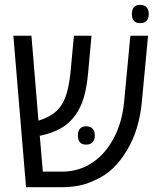

<svg xmlns="http://www.w3.org/2000/svg" viewBox="-20 -779 669 799"><path d="M88.4 0 35.6 -630.4H110.8L140.1 -276.9Q168.5 -285.6 191.9 -299.6Q215.3 -313.5 231.4 -335.4Q250 -361.3 259.8 -398.7Q269.5 -436 273.9 -482.9L287.6 -630.4H360.8L346.7 -476.1Q341.3 -416.5 329.3 -375Q317.4 -333.5 293.9 -300.3Q270.5 -267.1 235.8 -246.6Q201.2 -226.1 149.9 -214.8Q148.9 -214.8 147.7 -214.6Q146.5 -214.4 145.5 -214.4L158.2 -64.9H239.7Q300.3 -64.9 351.3 -94.2Q402.3 -123.5 437 -176.8Q486.3 -249.5 496.6 -356L522.5 -630.4H596.2L570.3 -355.5Q564.9 -296.9 549.1 -245.4Q533.2 -193.8 507.3 -151.9Q483.4 -111.3 450.7 -79.3Q418 -47.4 371.6 -27.8Q342.3 -13.2 308.1 -6.6Q273.9 0 237.3 0ZM338.4 -177.2Q304.2 -177.2 304.2 -214.8Q304.2 -234.4 313 -243.9Q321.8 -253.4 338.4 -253.4Q356 -253.4 365.2 -243.4Q374.5 -233.4 374.5 -214.8Q374.5 -196.8 365.2 -187Q356 -177.2 338.4 -177.2ZM563 -682.6Q528.8 -682.6 528.8 -720.7Q528.8 -739.7 537.6 -749.3Q546.4 -758.8 563 -758.8Q580.6 -758.8 589.8 -749Q599.1 -739.3 599.1 -720.7Q599.1 -702.1 589.8 -692.4Q580.6 -682.6 563 -682.6Z"/></svg>

Font: Open Sans SemiCondensed
Style: Regular
Weight: 400
Width: 4
Designer: Monotype Design Team
Foundry: Monotype Imaging Inc.
Version: Version 3.000